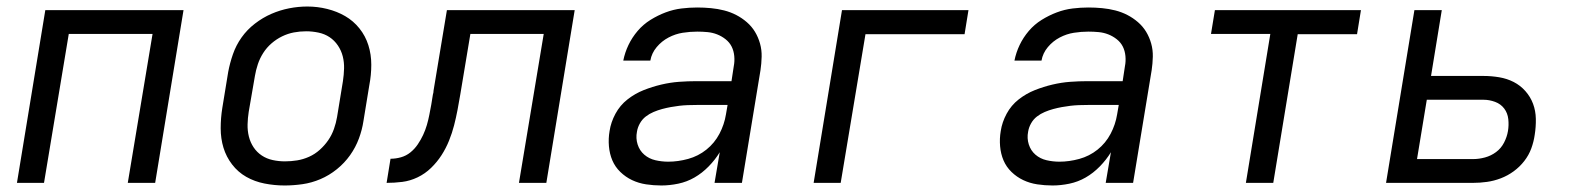

<svg xmlns="http://www.w3.org/2000/svg" viewBox="-20 -561 4840 589"><path d="M32 0 119 -530H543L456 0H372L448 -457H191L115 0Z M853 8Q822 8 791.5 2Q761 -4 735.5 -18.5Q710 -33 692 -56.5Q674 -80 665.5 -108Q657 -136 657 -167.5Q657 -199 662 -230L680 -340Q685 -367 694.5 -394.5Q704 -422 721 -446Q738 -470 762 -488.5Q786 -507 812.5 -518.5Q839 -530 867 -535.5Q895 -541 923 -541Q954 -541 984 -533.5Q1014 -526 1039 -511.5Q1064 -497 1082.5 -474Q1101 -451 1110 -422.5Q1119 -394 1119 -362.5Q1119 -331 1113 -300L1095 -190Q1091 -163 1081 -136Q1071 -109 1054 -85Q1037 -61 1013.5 -42Q990 -23 963 -11.5Q936 0 908 4Q880 8 853 8ZM854 -66Q873 -66 891.5 -69Q910 -72 928 -80Q946 -88 961 -101.5Q976 -115 987 -131Q998 -147 1004.5 -165.5Q1011 -184 1014 -202L1032 -312Q1035 -332 1035.5 -351Q1036 -370 1031.5 -388Q1027 -406 1016.5 -421.5Q1006 -437 991 -447Q976 -457 957 -461Q938 -465 919 -465Q900 -465 881.5 -461.5Q863 -458 845.5 -449.5Q828 -441 813 -428Q798 -415 787.5 -398.5Q777 -382 771 -364Q765 -346 762 -328L743 -218Q740 -199 739.5 -179.5Q739 -160 743.5 -142Q748 -124 758 -109Q768 -94 783 -84Q798 -74 816.5 -70Q835 -66 854 -66Z M1166 0 1178 -74Q1194 -74 1210 -78.5Q1226 -83 1239 -93.5Q1252 -104 1261.5 -118Q1271 -132 1278 -147Q1285 -162 1289.5 -177.5Q1294 -193 1297 -208.5Q1300 -224 1303 -240Q1306 -256 1308 -271Q1309 -274 1309.5 -277Q1310 -280 1310 -283L1351 -530H1743L1656 0H1572L1648 -457H1423L1392 -271Q1388 -247 1383.5 -223.5Q1379 -200 1373 -176.5Q1367 -153 1357.5 -129.5Q1348 -106 1334.5 -85Q1321 -64 1302.5 -46Q1284 -28 1261 -17Q1238 -6 1214 -3Q1190 0 1166 0Z M2009 8Q1985 8 1962 4.5Q1939 1 1919 -8.5Q1899 -18 1883 -33.5Q1867 -49 1858.5 -69Q1850 -89 1848 -112.5Q1846 -136 1850 -159Q1854 -186 1868 -212Q1882 -238 1905 -256Q1928 -274 1954.5 -284.5Q1981 -295 2008.5 -301.5Q2036 -308 2063 -310Q2090 -312 2117 -312H2224L2231 -358Q2234 -373 2232.5 -389Q2231 -405 2224.5 -418Q2218 -431 2206 -440.5Q2194 -450 2180 -455.5Q2166 -461 2150.5 -462.5Q2135 -464 2119 -464Q2097 -464 2074.5 -460.5Q2052 -457 2031 -446Q2010 -435 1994.5 -416.5Q1979 -398 1975 -375H1892Q1897 -400 1908 -423Q1919 -446 1936 -466Q1953 -486 1975.5 -500Q1998 -514 2022 -523Q2046 -532 2070.5 -535Q2095 -538 2119 -538Q2140 -538 2161 -536Q2182 -534 2201.5 -529Q2221 -524 2238.5 -515Q2256 -506 2271 -493Q2286 -480 2296 -463.5Q2306 -447 2311.5 -427.5Q2317 -408 2316.5 -387Q2316 -366 2313 -346L2256 0H2172L2188 -94Q2174 -71 2154 -50.5Q2134 -30 2110.5 -16.5Q2087 -3 2060.5 2.5Q2034 8 2009 8ZM2030 -65Q2060 -65 2091 -73.5Q2122 -82 2147 -102Q2172 -122 2187 -150.5Q2202 -179 2207 -210L2212 -239H2117Q2103 -239 2090 -238.5Q2077 -238 2064 -236.5Q2051 -235 2037.5 -232.5Q2024 -230 2011 -226.5Q1998 -223 1985 -217.5Q1972 -212 1961 -203.5Q1950 -195 1943 -182.5Q1936 -170 1934 -157Q1930 -137 1936 -118Q1942 -99 1956.5 -86.5Q1971 -74 1990.5 -69.5Q2010 -65 2030 -65Z M2476 0 2563 -530H2951L2939 -456H2635L2559 0Z M3209 8Q3185 8 3162 4.5Q3139 1 3119 -8.5Q3099 -18 3083 -33.5Q3067 -49 3058.5 -69Q3050 -89 3048 -112.5Q3046 -136 3050 -159Q3054 -186 3068 -212Q3082 -238 3105 -256Q3128 -274 3154.5 -284.5Q3181 -295 3208.5 -301.5Q3236 -308 3263 -310Q3290 -312 3317 -312H3424L3431 -358Q3434 -373 3432.5 -389Q3431 -405 3424.5 -418Q3418 -431 3406 -440.5Q3394 -450 3380 -455.5Q3366 -461 3350.5 -462.5Q3335 -464 3319 -464Q3297 -464 3274.5 -460.5Q3252 -457 3231 -446Q3210 -435 3194.5 -416.5Q3179 -398 3175 -375H3092Q3097 -400 3108 -423Q3119 -446 3136 -466Q3153 -486 3175.5 -500Q3198 -514 3222 -523Q3246 -532 3270.5 -535Q3295 -538 3319 -538Q3340 -538 3361 -536Q3382 -534 3401.5 -529Q3421 -524 3438.5 -515Q3456 -506 3471 -493Q3486 -480 3496 -463.5Q3506 -447 3511.5 -427.5Q3517 -408 3516.5 -387Q3516 -366 3513 -346L3456 0H3372L3388 -94Q3374 -71 3354 -50.5Q3334 -30 3310.5 -16.5Q3287 -3 3260.5 2.5Q3234 8 3209 8ZM3230 -65Q3260 -65 3291 -73.5Q3322 -82 3347 -102Q3372 -122 3387 -150.5Q3402 -179 3407 -210L3412 -239H3317Q3303 -239 3290 -238.5Q3277 -238 3264 -236.5Q3251 -235 3237.5 -232.5Q3224 -230 3211 -226.5Q3198 -223 3185 -217.5Q3172 -212 3161 -203.5Q3150 -195 3143 -182.5Q3136 -170 3134 -157Q3130 -137 3136 -118Q3142 -99 3156.5 -86.5Q3171 -74 3190.5 -69.5Q3210 -65 3230 -65Z M3802 0 3877 -457H3695L3707 -530H4155L4143 -456H3961L3886 0Z M4232 0 4319 -530H4403L4370 -328H4531Q4555 -328 4579 -324Q4603 -320 4623.5 -309.5Q4644 -299 4659.5 -281.5Q4675 -264 4683 -242.5Q4691 -221 4691.5 -196.5Q4692 -172 4688 -147Q4685 -126 4677.5 -105.5Q4670 -85 4656 -67Q4642 -49 4623.5 -35.5Q4605 -22 4584 -14Q4563 -6 4541.5 -3Q4520 0 4499 0ZM4327 -73H4499Q4517 -73 4535.5 -78Q4554 -83 4569.5 -94.5Q4585 -106 4594 -123.5Q4603 -141 4606 -159Q4609 -177 4607 -195.5Q4605 -214 4594.5 -228Q4584 -242 4566.5 -248.5Q4549 -255 4531 -255H4357Z"/></svg>

Font: Iosevka Curly Extended Oblique
Style: Regular
Weight: 400
Width: 7
Italic angle: -9°
Monospace: yes
Designer: Belleve Invis
Foundry: Belleve Invis
Version: Version 11.1.0; ttfautohint (v1.8.3)